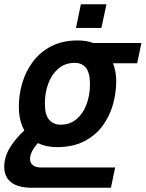

<svg xmlns="http://www.w3.org/2000/svg" viewBox="-48 -737 688 907"><path d="M105 150Q37 150 4.5 124Q-28 98 -28 51Q-28 6 -3 -36.5Q22 -79 67 -121Q41 -167 41 -234Q41 -289 57 -344Q73 -399 107 -445Q141 -491 194 -518.5Q247 -546 321 -546Q360 -546 392 -534H620L600 -438H486Q501 -399 501 -353Q501 -298 485.5 -243Q470 -188 436.5 -142.5Q403 -97 349.5 -69.5Q296 -42 221 -42Q170 -42 131 -61Q94 -20 94 14Q94 33 107.5 43.5Q121 54 143 54H496L476 150ZM238 -148Q283 -148 314 -174.5Q345 -201 361 -244.5Q377 -288 377 -340Q377 -392 358.5 -416Q340 -440 305 -440Q260 -440 228.5 -413.5Q197 -387 180.5 -343.5Q164 -300 164 -248Q164 -195 184 -171.5Q204 -148 238 -148ZM311 -605 334 -717H455L431 -605Z"/></svg>

Font: Geist Mono SemiBold
Style: Italic
Weight: 600
Italic angle: -12°
Monospace: yes
Designer: Basement.studio, Andrés Briganti, Mateo Zaragoza
Foundry: Basement.studio, Vercel, Andrés Briganti, Guido Ferreyra, Mateo Zaragoza
Version: Version 1.500; ttfautohint (v1.8.4.7-5d5b)